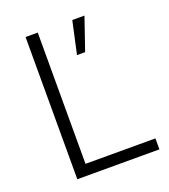

<svg xmlns="http://www.w3.org/2000/svg" viewBox="-130 -794 783 888"><g transform="rotate(-20 262.0 -350.0)"><path d="M98 -700H158V-54H502V0H98ZM328 -700H388L333 -540H293Z"/></g></svg>

Font: Moderustic Light
Style: Regular
Weight: 300
Designer: Tural Alisoy
Foundry: TAFT Foundry
Version: Version 2.120